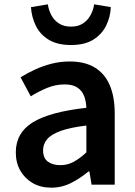

<svg xmlns="http://www.w3.org/2000/svg" viewBox="-20 -853 623 887"><path d="M217 14Q168 14 131.5 -7Q95 -28 74 -64.5Q53 -101 53 -149Q53 -239 131 -287.5Q209 -336 379 -355Q378 -385 368.5 -409.5Q359 -434 337.5 -448.5Q316 -463 279 -463Q237 -463 198 -447Q159 -431 122 -408L75 -496Q106 -515 141.5 -531.5Q177 -548 217.5 -558.5Q258 -569 302 -569Q372 -569 418 -541Q464 -513 487 -459.5Q510 -406 510 -329V0H403L393 -61H389Q352 -30 309 -8Q266 14 217 14ZM259 -90Q292 -90 320.5 -105.5Q349 -121 379 -149V-273Q304 -264 260 -248Q216 -232 197.5 -209.5Q179 -187 179 -159Q179 -122 201.5 -106Q224 -90 259 -90ZM308 -645Q245 -645 205 -669.5Q165 -694 145.5 -734Q126 -774 123 -820L201 -833Q205 -806 217.5 -782.5Q230 -759 252.5 -744.5Q275 -730 308 -730Q341 -730 363 -744.5Q385 -759 398 -782.5Q411 -806 415 -833L492 -820Q490 -774 470 -734Q450 -694 410.5 -669.5Q371 -645 308 -645Z"/></svg>

Font: Noto Sans TC SemiBold
Style: Regular
Weight: 600
Designer: Ryoko NISHIZUKA  (kana, bopomofo & ideographs); Paul D. Hunt (Latin, Greek & Cyrillic); Sandoll Communications , Soo-you
Foundry: Adobe
Version: Version 2.004-H2;hotconv 1.0.118;makeotfexe 2.5.65603